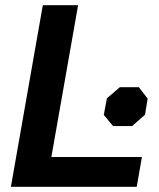

<svg xmlns="http://www.w3.org/2000/svg" viewBox="-20 -720 611 740"><path d="M145 -700H281L178 -115H527L507 0H22ZM380 -277 392 -341 442 -384H515L549 -340L539 -278L489 -234H416Z"/></svg>

Font: Chakra Petch
Style: Bold Italic
Weight: 700
Italic angle: -10°
Designer: Katatrad Aksorn Co.,Ltd.
Foundry: Cadson Demak Co.,Ltd.
Version: Version 1.000; ttfautohint (v1.6)